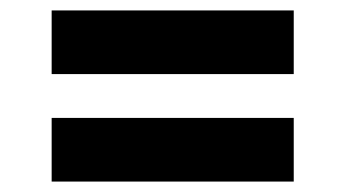

<svg xmlns="http://www.w3.org/2000/svg" viewBox="-20 -414 655 368"><path d="M79 -272V-394H543V-272ZM79 -66V-188H543V-66Z"/></svg>

Font: Ysabeau Office Black
Style: Italic
Weight: 900
Italic angle: -12°
Designer: Christian Thalmann (Catharsis Fonts)
Version: Version 2.001;gftools[0.9.30]; featfreeze: tnum,lnum,ss02